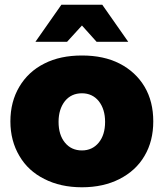

<svg xmlns="http://www.w3.org/2000/svg" viewBox="-20 -786 697 813"><path d="M486 -517C441 -540 388 -551 327 -551C266 -551 213 -540 168 -517C122 -494 87 -461 62 -419C37 -377 24 -328 24 -272C24 -217 37 -168 62 -126C87 -83 122 -51 168 -28C213 -5 266 7 327 7C388 7 441 -5 486 -28C531 -51 567 -83 592 -126C617 -168 629 -217 629 -272C629 -328 617 -377 592 -419C567 -461 531 -494 486 -517ZM255 -358C273 -380 297 -391 327 -391C356 -391 380 -380 398 -358C416 -335 425 -306 425 -270C425 -233 416 -204 398 -182C380 -160 356 -149 327 -149C297 -149 273 -160 255 -182C237 -204 228 -233 228 -270C228 -306 237 -335 255 -358ZM523 -609 413 -766H240L130 -609H264L327 -678L389 -609Z"/></svg>

Font: Argentum Sans ExtraBold
Style: Regular
Weight: 800
Designer: Julieta Ulanovsky
Foundry: Julieta Ulanovsky
Version: Version 5.001;February 15, 2019;FontCreator 11.5.0.2425 64-b